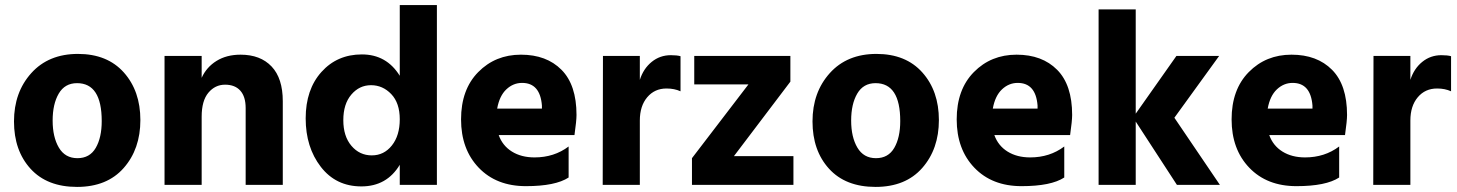

<svg xmlns="http://www.w3.org/2000/svg" viewBox="-20 -727 5731 755"><path d="M380 -251Q380 -400 283 -400Q235 -400 211 -359Q187 -318 187 -253Q187 -188 211.5 -146.5Q236 -105 284.5 -105Q333 -105 356.5 -145.5Q380 -186 380 -251ZM286.5 -515Q402 -515 467 -442Q532 -369 532 -255Q532 -141 466.5 -66.5Q401 8 283 8Q165 8 100 -63.5Q35 -135 35 -249.5Q35 -364 103 -439.5Q171 -515 286.5 -515Z M1092 0H946V-302Q946 -347 925 -370.5Q904 -394 865 -394Q826 -394 799.5 -362.5Q773 -331 773 -268V0H627V-507H773V-421Q792 -463 831.5 -487.5Q871 -512 926 -512Q1004 -512 1048 -465.5Q1092 -419 1092 -329Z M1698 0H1552V-79Q1501 6 1401 6Q1301 6 1241.5 -71Q1182 -148 1182 -261.5Q1182 -375 1244 -444Q1306 -513 1403 -513Q1500 -513 1552 -429V-707H1698ZM1439 -392Q1393 -392 1361.5 -355Q1330 -318 1330 -254.5Q1330 -191 1362 -153.5Q1394 -116 1442 -116Q1490 -116 1521 -155Q1552 -194 1552 -258Q1552 -322 1518.5 -357Q1485 -392 1439 -392Z M2033 -401Q1998 -401 1971 -375.5Q1944 -350 1935 -300H2111V-312Q2104 -401 2033 -401ZM2216 -29Q2164 5 2048 5Q1932 5 1862.5 -67.5Q1793 -140 1793 -257.5Q1793 -375 1860.5 -443.5Q1928 -512 2028.5 -512Q2129 -512 2188 -452.5Q2247 -393 2247 -275Q2247 -252 2239 -196H1941Q1956 -154 1993 -131Q2030 -108 2082 -108Q2159 -108 2216 -151Z M2496 0H2350L2351 -507H2496V-413Q2510 -457 2542.5 -483.5Q2575 -510 2618 -510Q2642 -510 2656 -506V-368Q2632 -379 2601 -379Q2554 -379 2525 -344.5Q2496 -310 2496 -253Z M3100 0H2701V-105L2923 -395H2710V-507H3088V-406L2866 -113H3100Z M3520 -251Q3520 -400 3423 -400Q3375 -400 3351 -359Q3327 -318 3327 -253Q3327 -188 3351.5 -146.5Q3376 -105 3424.5 -105Q3473 -105 3496.5 -145.5Q3520 -186 3520 -251ZM3426.5 -515Q3542 -515 3607 -442Q3672 -369 3672 -255Q3672 -141 3606.5 -66.5Q3541 8 3423 8Q3305 8 3240 -63.5Q3175 -135 3175 -249.5Q3175 -364 3243 -439.5Q3311 -515 3426.5 -515Z M3982 -401Q3947 -401 3920 -375.5Q3893 -350 3884 -300H4060V-312Q4053 -401 3982 -401ZM4165 -29Q4113 5 3997 5Q3881 5 3811.5 -67.5Q3742 -140 3742 -257.5Q3742 -375 3809.5 -443.5Q3877 -512 3977.5 -512Q4078 -512 4137 -452.5Q4196 -393 4196 -275Q4196 -252 4188 -196H3890Q3905 -154 3942 -131Q3979 -108 4031 -108Q4108 -108 4165 -151Z M4446 0H4300V-690H4446V-280L4606 -507H4774L4598 -264L4777 0H4608L4446 -249Z M5063 -401Q5028 -401 5001 -375.5Q4974 -350 4965 -300H5141V-312Q5134 -401 5063 -401ZM5246 -29Q5194 5 5078 5Q4962 5 4892.5 -67.5Q4823 -140 4823 -257.5Q4823 -375 4890.5 -443.5Q4958 -512 5058.5 -512Q5159 -512 5218 -452.5Q5277 -393 5277 -275Q5277 -252 5269 -196H4971Q4986 -154 5023 -131Q5060 -108 5112 -108Q5189 -108 5246 -151Z M5526 0H5380L5381 -507H5526V-413Q5540 -457 5572.5 -483.5Q5605 -510 5648 -510Q5672 -510 5686 -506V-368Q5662 -379 5631 -379Q5584 -379 5555 -344.5Q5526 -310 5526 -253Z"/></svg>

Font: Hind Madurai
Style: Bold
Weight: 700
Designer: Jyotish Sonowal
Foundry: Indian Type Foundry
Version: Version 0.702;PS 1.0;hotconv 1.0.81;makeotf.lib2.5.63406